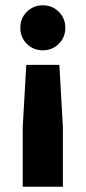

<svg xmlns="http://www.w3.org/2000/svg" viewBox="-20 -530 323 725"><path d="M141.7 -510Q177.5 -510 202.1 -485.4Q226.7 -460.8 226.7 -425Q226.7 -389.2 202.1 -364.6Q177.5 -340 141.7 -340Q105.8 -340 81.2 -364.6Q56.7 -389.2 56.7 -425Q56.7 -460.8 81.2 -485.4Q105.8 -510 141.7 -510ZM204.2 -285 217.5 -49.2V175H65.8V-50L79.2 -285Z"/></svg>

Font: Funnel Sans ExtraBold
Style: Regular
Weight: 800
Version: Version 1.000; Beta; Release 5; Build 24; ttfautohint (v1.8.